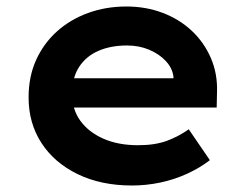

<svg xmlns="http://www.w3.org/2000/svg" viewBox="-20 -561 764 591"><path d="M386 10Q291 10 219 -25Q147 -60 107.5 -121Q68 -182 68 -261Q68 -325 91 -376Q114 -427 155 -464Q196 -501 251 -521Q306 -541 369 -541Q429 -541 480.5 -521.5Q532 -502 570 -466.5Q608 -431 629 -382.5Q650 -334 648 -277L647 -230H166L143 -320H530L514 -302V-324Q511 -351 490.5 -373Q470 -395 439 -408Q408 -421 371 -421Q321 -421 283 -404.5Q245 -388 223.5 -355Q202 -322 202 -272Q202 -224 227.5 -189Q253 -154 298.5 -134Q344 -114 405 -114Q457 -114 493.5 -127.5Q530 -141 561 -163L626 -68Q595 -44 555.5 -26Q516 -8 473 1Q430 10 386 10Z"/></svg>

Font: Lexend Exa SemiBold
Style: Regular
Weight: 600
Designer: Bonnie Shaver-Troup, Thomas Jockin
Foundry: Lexend
Version: Version 1.007